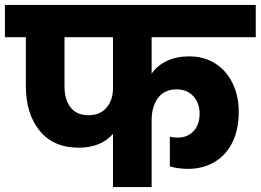

<svg xmlns="http://www.w3.org/2000/svg" viewBox="-37 -760 1059 780"><path d="M579 -609V-461Q602 -494 641 -512.5Q680 -531 731 -531Q793 -531 838.5 -501.5Q884 -472 908.5 -420.5Q933 -369 933 -306Q933 -234 907 -181.5Q881 -129 834 -101.5Q787 -74 727 -74Q687 -74 653 -84V-205Q666 -201 685 -201Q725 -201 749.5 -227.5Q774 -254 774 -298Q774 -341 748.5 -369Q723 -397 681 -397Q631 -397 605 -362Q579 -327 579 -271V0H422V-216Q372 -160 283 -160Q180 -160 124 -229Q68 -298 68 -410V-609H-17V-740H1002V-609ZM422 -609H225V-410Q225 -356 249.5 -324Q274 -292 323 -292Q370 -292 396 -323Q422 -354 422 -401Z"/></svg>

Font: Poppins A&M
Style: Bold-A&M
Weight: 700
Designer: Ninad Kale (Devanagari), Jonny Pinhorn (Latin)
Foundry: Indian Type Foundry
Version: 4.004